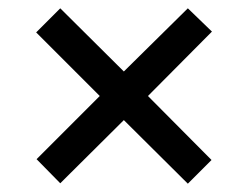

<svg xmlns="http://www.w3.org/2000/svg" viewBox="-20 -553 597 462"><path d="M278 -264 432 -111 489 -168 336 -322 490 -477 432 -533 278 -381 125 -533 67 -475 220 -322 68 -170 125 -112Z"/></svg>

Font: Noto Sans Devanagari UI Medium
Style: Regular
Weight: 500
Designer: Jelle Bosma - Monotype Design Team
Foundry: Monotype Imaging Inc.
Version: Version 2.004